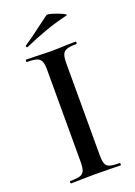

<svg xmlns="http://www.w3.org/2000/svg" viewBox="-151 -851 640 911"><g transform="rotate(-20 169.5 -395.5)"><path d="M293 -12Q296 -12 296 -6Q296 0 293 0Q261 0 242 -1L168 -2L96 -1Q77 0 44 0Q41 0 41 -6Q41 -12 44 -12Q78 -12 93.5 -17Q109 -22 115 -36.5Q121 -51 121 -81V-544Q121 -574 115 -588Q109 -602 93.5 -607.5Q78 -613 44 -613Q41 -613 41 -619Q41 -625 44 -625L96 -624Q140 -622 168 -622Q199 -622 243 -624L293 -625Q296 -625 296 -619Q296 -613 293 -613Q260 -613 244 -607Q228 -601 222.5 -586.5Q217 -572 217 -542V-81Q217 -50 222.5 -36Q228 -22 243.5 -17Q259 -12 293 -12ZM70 -678Q66 -678 65 -682.5Q64 -687 67 -689Q104 -713 156 -753L206 -790Q211 -794 237.5 -786Q264 -778 284.5 -768Q305 -758 294 -756Q232 -741 180.5 -722.5Q129 -704 72 -679Z"/></g></svg>

Font: Cormorant Unicase SemiBold
Style: Regular
Weight: 600
Designer: Christian Thalmann (Catharsis Fonts)
Foundry: Catharsis Fonts
Version: Version 4.000